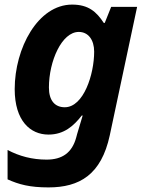

<svg xmlns="http://www.w3.org/2000/svg" viewBox="-20 -576 634 836"><path d="M191 240C326 240 421 185 458 13L577 -546H464L436 -476H432C400 -525 365 -556 294 -556C145 -556 44 -366 44 -188C44 -50 112 10 191 10C259 10 301 -28 336 -73H340C334 -53 323 -17 316 7L312 22C294 89 251 119 183 119C120 119 64 104 13 77V205C62 227 109 240 191 240ZM262 -109C219 -109 193 -138 193 -195C193 -310 249 -437 323 -437C364 -437 390 -403 390 -351C390 -252 344 -109 262 -109Z"/></svg>

Font: Noto Sans
Style: Bold Italic
Weight: 700
Italic angle: -12°
Designer: Monotype Design Team
Foundry: Monotype Imaging Inc.
Version: Version 2.013